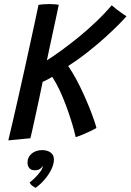

<svg xmlns="http://www.w3.org/2000/svg" viewBox="-20 -672 640 941"><path d="M20.7 16Q29.7 -20.8 42.1 -74.7Q54.5 -128.6 69 -192.1Q83.4 -255.7 98.1 -322.1Q112.8 -388.5 126.3 -450.6Q139.8 -512.6 150.9 -563.9Q162 -615.2 168.7 -648Q179.5 -650.1 194 -651.1Q208.6 -652.1 221.6 -652.1Q236.3 -652.1 248.8 -651.1Q261.2 -650.1 268 -648.5Q265.8 -636.6 259.5 -607.8Q253.3 -578.9 244.9 -540Q236.4 -501 227.2 -458.2Q218 -415.5 209.8 -376.1Q240 -395.3 279.6 -423.9Q319.1 -452.5 362.8 -487.9Q406.4 -523.3 448.9 -563.5Q491.4 -603.8 527.5 -646.1Q539.3 -635.5 553.8 -624.4Q568.2 -613.3 580.9 -604.7Q593.6 -596 599.8 -592.1Q587.9 -578.1 561.1 -551.1Q534.4 -524.1 496.2 -489.5Q458 -454.8 411.7 -418.1Q365.3 -381.4 314.1 -348.6Q333.6 -320.6 352.8 -285Q372 -249.5 389 -212Q406.1 -174.5 419.6 -140.6Q433.1 -106.6 441.6 -81.2Q450.2 -55.8 452.6 -44.8Q442.4 -38.5 423.9 -29.7Q405.4 -20.8 385.7 -12.6Q365.9 -4.3 350.9 0.3Q349.6 -7.2 343.5 -30.7Q337.4 -54.1 326.9 -87.1Q316.5 -120.2 302.6 -157.4Q288.7 -194.7 271.8 -230.8Q254.8 -266.9 235.8 -295.6Q226.2 -289.1 211.8 -281.7Q197.3 -274.4 189.1 -270.8Q181.5 -233.1 171.8 -187.7Q162 -142.3 152.9 -100.3Q143.8 -58.3 137.2 -29.2Q130.6 -0.1 129 5.6Q121.8 6.1 104 7.9Q86.2 9.6 64.1 11.9Q41.9 14.1 20.7 16ZM154 248.8Q150.3 246.6 140.1 239.8Q129.9 233 125.6 221.9Q136.4 214.2 151.2 199.7Q165.9 185.1 177.2 169.6Q188.6 154 189.2 144.3Q189.6 142 189.2 140.8Q185.6 149 176.2 155.8Q166.8 162.5 150.8 162.5Q132.2 162.5 123.5 151.7Q114.8 140.9 114.8 124.8Q114.8 97.8 135.4 80.7Q156 63.7 186.9 63.7Q211.2 63.7 227.8 75.3Q244.3 87 244.3 109.8Q244.3 133.1 230.9 159.7Q217.5 186.4 196.8 210Q176.2 233.6 154 248.8Z"/></svg>

Font: Grandstander Thin
Style: Italic
Weight: 100
Italic angle: -15°
Designer: Tyler Finck
Foundry: Etcetera Type Co
Version: Version 1.200